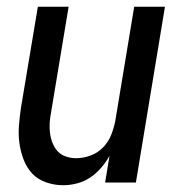

<svg xmlns="http://www.w3.org/2000/svg" viewBox="-20 -540 540 568"><path d="M167 8Q141 8 116.5 -0.5Q92 -9 75.5 -26.5Q59 -44 50 -67.5Q41 -91 37.5 -116Q34 -141 36 -167.5Q38 -194 42 -221L92 -520H183L131 -207Q128 -192 127 -176.5Q126 -161 128 -146Q130 -131 135.5 -117Q141 -103 150.5 -92.5Q160 -82 175 -77Q190 -72 205 -72Q226 -72 247 -79.5Q268 -87 284 -103Q300 -119 308.5 -140Q317 -161 321 -182L377 -520H468L382 0H291L304 -79Q294 -61 279.5 -44Q265 -27 247 -15Q229 -3 208 2.5Q187 8 167 8Z"/></svg>

Font: Iosevka Medium
Style: Italic
Weight: 500
Italic angle: -9°
Monospace: yes
Designer: Belleve Invis
Foundry: Belleve Invis
Version: Version 32.5.0; ttfautohint (v1.8.4)